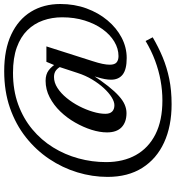

<svg xmlns="http://www.w3.org/2000/svg" viewBox="21 -774 877 960"><g transform="rotate(-90 460.0 -293.5)"><path d="M660 -140Q697.5 -140 732.5 -161Q767.5 -182 794.8 -220Q822 -258 838 -309.2Q854 -360.5 854 -421.5Q854 -472.5 838.2 -517.2Q822.5 -562 789.2 -595.8Q756 -629.5 703.5 -648.5Q651 -667.5 576.5 -667.5Q489.5 -667.5 418.8 -641.8Q348 -616 294 -571Q240 -526 203.5 -467Q167 -408 148.5 -340.2Q130 -272.5 130 -202Q130 -116.5 165.2 -53.2Q200.5 10 269.2 44.8Q338 79.5 438.5 79.5Q487.5 79.5 537.5 70.5Q587.5 61.5 637.2 43Q687 24.5 735.5 -4.5L754 31Q705.5 59.5 654.5 80.8Q603.5 102 546 113.8Q488.5 125.5 419.5 125.5Q310 125.5 228.2 88Q146.5 50.5 101.2 -21Q56 -92.5 56 -194.5Q56 -271 78.8 -345.8Q101.5 -420.5 145.8 -486.5Q190 -552.5 254.2 -603.2Q318.5 -654 401.2 -682.8Q484 -711.5 584.5 -711.5Q693 -711.5 768 -676.2Q843 -641 881.8 -577.8Q920.5 -514.5 920.5 -431Q920.5 -360.5 898.5 -300.2Q876.5 -240 838.5 -194.8Q800.5 -149.5 752 -124.2Q703.5 -99 650.5 -99Q593.5 -99 567.8 -119Q542 -139 542 -177.5Q542 -192 545.2 -209.2Q548.5 -226.5 554.5 -246L563 -275.5H569.5Q536.5 -225.5 509.8 -191.8Q483 -158 460.2 -137.8Q437.5 -117.5 416.8 -108.8Q396 -100 375 -100Q330 -100 304.2 -124.5Q278.5 -149 278.5 -197.5Q278.5 -233.5 291.5 -274.8Q304.5 -316 327.8 -356.8Q351 -397.5 383 -430.8Q415 -464 454 -484.2Q493 -504.5 536.5 -504.5Q568.5 -504.5 588.8 -489.2Q609 -474 625 -447.5L609.5 -425Q602 -442 589 -452.2Q576 -462.5 555.5 -462.5Q527.5 -462.5 500.8 -445.2Q474 -428 450.5 -399.2Q427 -370.5 409.5 -336.5Q392 -302.5 381.8 -268.2Q371.5 -234 371.5 -205.5Q371.5 -183 382.8 -171.8Q394 -160.5 414.5 -160.5Q432 -160.5 454.5 -174.5Q477 -188.5 500 -213.5Q523 -238.5 543 -271.8Q563 -305 575.5 -344L610.5 -450.5L631.5 -500.5H708.5L635 -270Q625.5 -241 621.2 -220Q617 -199 617 -184Q617 -159.5 628.2 -149.8Q639.5 -140 660 -140Z"/></g></svg>

Font: Newsreader 14pt
Style: Italic
Weight: 400
Italic angle: -17°
Designer: Hugues Gentile
Foundry: Production Type
Version: Version 1.003